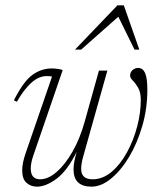

<svg xmlns="http://www.w3.org/2000/svg" viewBox="-20 -690 604 718"><path d="M350 -426H381.5L292.5 -109.5Q283.5 -79 283.5 -58.5Q283.5 -19.5 326 -19.5Q364.5 -19.5 397.5 -47.5Q430.5 -75.5 455 -120.5Q479.5 -165.5 493 -217Q506.5 -268.5 506.5 -315.5Q506.5 -345 496.5 -362Q486.5 -379 476.5 -389Q466.5 -399 466.5 -406.5Q466.5 -420 475.8 -428Q485 -436 496.5 -436Q514 -436 522.5 -417.2Q531 -398.5 531 -354Q531 -284 512.2 -219.2Q493.5 -154.5 462.8 -103.2Q432 -52 395.2 -22Q358.5 8 322.5 8Q255 8 255 -56.5Q255 -81.5 265.5 -117.5L267.5 -123.5Q231.5 -51 191.5 -21.5Q151.5 8 118.5 8Q95.5 8 79.2 -6.2Q63 -20.5 63 -53Q63 -80 76 -117.5L174.5 -403.5Q172 -404.5 167.5 -405Q163 -405.5 154.5 -405.5Q125 -405.5 97.2 -380.5Q69.5 -355.5 43 -309.5L32 -315Q67.5 -385.5 101 -409.8Q134.5 -434 173 -434Q184.5 -434 197 -432.2Q209.5 -430.5 214.5 -428L105 -109.5Q95 -81 95 -60Q95 -19.5 130 -19.5Q160 -19.5 191.8 -47Q223.5 -74.5 251.2 -123Q279 -171.5 296.5 -234.5ZM260.5 -504.5 419 -670H443L501 -504.5H483L422.5 -627.5L283.5 -504.5Z"/></svg>

Font: Newsreader 16pt ExtraLight
Style: Italic
Weight: 275
Italic angle: -17°
Designer: Hugues Gentile
Foundry: Production Type
Version: Version 1.003; ttfautohint (v1.8.3)